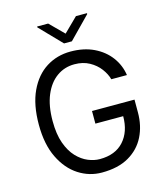

<svg xmlns="http://www.w3.org/2000/svg" viewBox="-134 -1035 990 1147"><g transform="rotate(-15 361.0 -461.5)"><path d="M653.4 -360.8V-281.2Q653.4 -199.6 620.6 -133.5Q587.7 -67.5 521.1 -28.8Q454.5 9.9 353.7 9.9Q276.3 9.9 209.9 -32.8Q143.5 -75.6 103 -158.9Q62.5 -242.2 62.5 -363.6Q62.5 -486.5 101.4 -569.6Q140.3 -652.7 207.2 -695Q274.1 -737.2 358 -737.2Q439.6 -737.2 501.4 -707.6Q563.2 -677.9 600.9 -627.3Q638.5 -576.7 647.7 -514.2H551.1Q541.9 -548.3 517 -581.3Q492.2 -614.3 452.8 -636Q413.4 -657.7 360.8 -657.7Q299 -657.7 250.9 -623.2Q202.8 -588.8 175.2 -523.1Q147.7 -457.4 147.7 -363.6Q147.7 -282 167.8 -226Q187.9 -170.1 220.3 -135.8Q252.8 -101.6 290.1 -86.3Q327.4 -71 362.2 -71Q458.1 -71 510.3 -128.9Q562.5 -186.8 562.5 -282.7H390.6V-360.8ZM272.7 -933.2 358 -848 444.6 -933.2H512.8V-927.6L382.1 -794H333.8L204.5 -927.6V-933.2Z"/></g></svg>

Font: Interface
Style: Regular
Weight: 400
Designer: Rasmus Andersson
Foundry: rsms
Version: Version 1.8